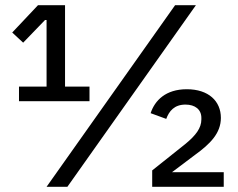

<svg xmlns="http://www.w3.org/2000/svg" viewBox="-20 -718 913 738"><path d="M840 -56H641L730 -123C788 -165 829 -206 829 -265C829 -329 782 -375 698 -375C617 -375 575 -332 559 -283L619 -261C630 -291 650 -316 693 -316C730 -316 754 -297 754 -265V-259C754 -226 733 -198 693 -165L565 -63V0H840ZM239 0 733 -698H653L159 0ZM324 -329V-385H230V-698H126L27 -593L69 -554L153 -641H159V-385H53V-329Z"/></svg>

Font: IBM Plex Thai Looped Text
Style: Regular
Weight: 450
Designer: Mike Abbink, Paul van der Laan, Pieter van Rosmalen, Ben Mitchell, Mark Frömberg
Foundry: Bold Monday
Version: Version 1.0